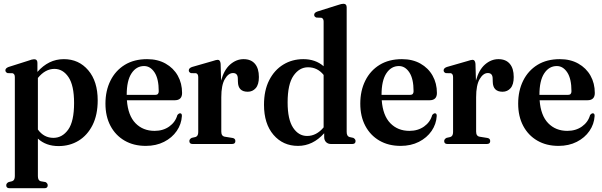

<svg xmlns="http://www.w3.org/2000/svg" viewBox="-20 -762 3186 1016"><path d="M178 -429.5V-381.5Q207 -414.5 241.8 -431.8Q276.5 -449 318 -449Q397 -449 447 -390.2Q497 -331.5 497 -231Q497 -154.5 469.8 -100.2Q442.5 -46 395.8 -17.5Q349 11 290 11Q223 11 180.5 -28.5V170Q180.5 193 195 197L221 201.5Q232.5 208 232.5 218.5Q232.5 234 215.5 234H30.5Q13 234 13 218.5Q13 208 25.5 201.5L44 197Q58.5 192.5 58.5 170V-354.5Q58.5 -371 46.5 -374.5L20.5 -375Q8.5 -379.5 8.5 -390Q8.5 -401 25 -407.5L129 -440.5Q150 -448.5 160.5 -448.5Q178 -448.5 178 -429.5ZM268 -397.5Q219.5 -397.5 180.5 -349.5V-76.5Q212.5 -32.5 262.5 -32.5Q309.5 -32.5 340.8 -76Q372 -119.5 372 -217Q372 -310 342.5 -353.8Q313 -397.5 268 -397.5Z M943.5 -270Q943.5 -231.5 904.5 -231.5H651.5Q657.5 -150.5 697 -110Q736.5 -69.5 798 -69.5Q843 -69.5 875.5 -92.5Q908 -115.5 918.5 -153Q926 -162.5 933 -162.5Q943 -162.5 942.5 -148Q940 -105 915.2 -69Q890.5 -33 848.2 -11.5Q806 10 751.5 10Q687 10 639 -18Q591 -46 564.5 -96.2Q538 -146.5 538 -213.5Q538 -282 564.5 -335.2Q591 -388.5 640.2 -418.8Q689.5 -449 758.5 -449Q814.5 -449 856.2 -425.5Q898 -402 920.8 -361.5Q943.5 -321 943.5 -270ZM742.5 -412.5Q701.5 -412.5 676 -374Q650.5 -335.5 650.5 -260H802Q820 -260 820 -279Q820 -345 797.8 -378.8Q775.5 -412.5 742.5 -412.5Z M1147.5 -424.5 1150 -335.5Q1165.5 -392.5 1198 -420.8Q1230.5 -449 1269 -449Q1308 -449 1329 -424.5Q1350 -400 1350 -354.5Q1350 -314.5 1333.2 -295.5Q1316.5 -276.5 1291 -276.5Q1240 -276.5 1239 -329L1238.5 -345.5Q1238.5 -375.5 1213 -375.5Q1188.5 -375.5 1169.8 -343.5Q1151 -311.5 1151 -247.5V-65.5Q1151 -41.5 1170 -38.5L1210.5 -32Q1225.5 -29.5 1225.5 -15.5Q1225.5 0 1207.5 0H999.5Q982 0 982 -15.5Q982 -26 994.5 -32.5L1014.5 -37Q1029 -41.5 1029 -63V-354Q1029 -371 1017.5 -374.5L990.5 -375Q979 -379.5 979 -389.5Q979 -401.5 996 -407.5L1105.5 -439Q1124.5 -445.5 1132.5 -445.5Q1145.5 -445.5 1147.5 -424.5Z M1377 -207.5Q1377 -283.5 1404.5 -337.5Q1432 -391.5 1479 -420.2Q1526 -449 1585 -449Q1649.5 -449 1692.5 -411.5V-648Q1692.5 -664.5 1680.5 -668L1654.5 -669Q1642.5 -673 1642.5 -683.5Q1642.5 -695 1659 -701L1767 -735Q1779 -739 1785.2 -740.5Q1791.5 -742 1797.5 -742Q1814.5 -742 1814.5 -723.5V-64Q1814.5 -41.5 1829 -37L1849.5 -32.5Q1861.5 -26 1861.5 -15.5Q1861.5 0 1844 0H1731.5Q1715.5 0 1705.5 -10Q1695.5 -20 1695.5 -36.5V-57Q1635.5 10 1557 10Q1477.5 10 1427.2 -48.5Q1377 -107 1377 -207.5ZM1502 -220Q1502 -130 1531 -86.2Q1560 -42.5 1605 -42.5Q1654.5 -42.5 1692.5 -88V-365.5Q1660 -406 1610 -406Q1564 -406 1533 -361.2Q1502 -316.5 1502 -220Z M2292 -270Q2292 -231.5 2253 -231.5H2000Q2006 -150.5 2045.5 -110Q2085 -69.5 2146.5 -69.5Q2191.5 -69.5 2224 -92.5Q2256.5 -115.5 2267 -153Q2274.5 -162.5 2281.5 -162.5Q2291.5 -162.5 2291 -148Q2288.5 -105 2263.8 -69Q2239 -33 2196.8 -11.5Q2154.5 10 2100 10Q2035.5 10 1987.5 -18Q1939.5 -46 1913 -96.2Q1886.5 -146.5 1886.5 -213.5Q1886.5 -282 1913 -335.2Q1939.5 -388.5 1988.8 -418.8Q2038 -449 2107 -449Q2163 -449 2204.8 -425.5Q2246.5 -402 2269.2 -361.5Q2292 -321 2292 -270ZM2091 -412.5Q2050 -412.5 2024.5 -374Q1999 -335.5 1999 -260H2150.5Q2168.5 -260 2168.5 -279Q2168.5 -345 2146.2 -378.8Q2124 -412.5 2091 -412.5Z M2496 -424.5 2498.5 -335.5Q2514 -392.5 2546.5 -420.8Q2579 -449 2617.5 -449Q2656.5 -449 2677.5 -424.5Q2698.5 -400 2698.5 -354.5Q2698.5 -314.5 2681.8 -295.5Q2665 -276.5 2639.5 -276.5Q2588.5 -276.5 2587.5 -329L2587 -345.5Q2587 -375.5 2561.5 -375.5Q2537 -375.5 2518.2 -343.5Q2499.5 -311.5 2499.5 -247.5V-65.5Q2499.5 -41.5 2518.5 -38.5L2559 -32Q2574 -29.5 2574 -15.5Q2574 0 2556 0H2348Q2330.5 0 2330.5 -15.5Q2330.5 -26 2343 -32.5L2363 -37Q2377.5 -41.5 2377.5 -63V-354Q2377.5 -371 2366 -374.5L2339 -375Q2327.5 -379.5 2327.5 -389.5Q2327.5 -401.5 2344.5 -407.5L2454 -439Q2473 -445.5 2481 -445.5Q2494 -445.5 2496 -424.5Z M3127.5 -270Q3127.5 -231.5 3088.5 -231.5H2835.5Q2841.5 -150.5 2881 -110Q2920.5 -69.5 2982 -69.5Q3027 -69.5 3059.5 -92.5Q3092 -115.5 3102.5 -153Q3110 -162.5 3117 -162.5Q3127 -162.5 3126.5 -148Q3124 -105 3099.2 -69Q3074.5 -33 3032.2 -11.5Q2990 10 2935.5 10Q2871 10 2823 -18Q2775 -46 2748.5 -96.2Q2722 -146.5 2722 -213.5Q2722 -282 2748.5 -335.2Q2775 -388.5 2824.2 -418.8Q2873.5 -449 2942.5 -449Q2998.5 -449 3040.2 -425.5Q3082 -402 3104.8 -361.5Q3127.5 -321 3127.5 -270ZM2926.5 -412.5Q2885.5 -412.5 2860 -374Q2834.5 -335.5 2834.5 -260H2986Q3004 -260 3004 -279Q3004 -345 2981.8 -378.8Q2959.5 -412.5 2926.5 -412.5Z"/></svg>

Font: Fraunces 144pt S050 SemiBold
Style: Regular
Weight: 600
Version: Version 1.000; ttfautohint (v1.8.3)